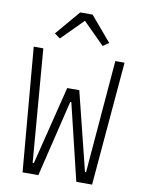

<svg xmlns="http://www.w3.org/2000/svg" viewBox="-99 -998 799 1066"><g transform="rotate(10 300.0 -465.0)"><path d="M104 0 44 -698H98L150 -62H157L267 -504H335L445 -62H451L504 -698H556L496 0H407L303 -431H297L193 0ZM335 -930 453 -791 420 -768 299 -889 179 -768 147 -791 265 -930Z"/></g></svg>

Font: IBM Plex Mono Light
Style: Regular
Weight: 300
Monospace: yes
Designer: Mike Abbink, Paul van der Laan, Pieter van Rosmalen
Foundry: Bold Monday
Version: Version 2.3